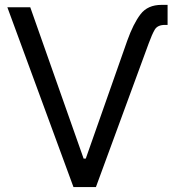

<svg xmlns="http://www.w3.org/2000/svg" viewBox="-20 -757 708 777"><path d="M495.1 -592.8Q519.5 -661.1 548.6 -699.2Q577.6 -737.3 633.8 -737.3H658.2V-656.2H647.5Q617.7 -656.2 606.4 -637.2Q595.2 -618.2 582 -582L368.2 0H277.3L9.8 -727.5H102.5L318.4 -115.2H327.1Z"/></svg>

Font: Inter Display
Style: Regular
Weight: 400
Designer: Rasmus Andersson
Foundry: rsms
Version: Version 4.000;git-37864ae